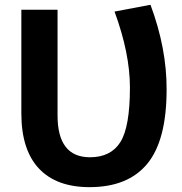

<svg xmlns="http://www.w3.org/2000/svg" viewBox="-20 -772 762 803"><path d="M354.5 10.7Q215.8 10.7 142.6 -67.4Q69.3 -145.5 69.3 -297.9V-731.4H220.7V-289.1Q220.7 -114.3 356.4 -114.3Q443.4 -114.3 483.4 -177.7Q523.4 -241.2 523.4 -406.2Q523.4 -548.8 459 -723.6L609.4 -752Q677.7 -568.4 676.8 -397.5Q676.8 -185.5 596.2 -87.4Q515.6 10.7 354.5 10.7Z"/></svg>

Font: Gen Shin Gothic Bold
Style: Bold
Weight: 700
Designer: [Source Han Sans]
Ryoko NISHIZUKA  (kana & ideographs); Paul D. Hunt (Latin, Greek & Cyrillic); Wenlong ZHANG  (bopomofo
Version: Version 1.002.20150607